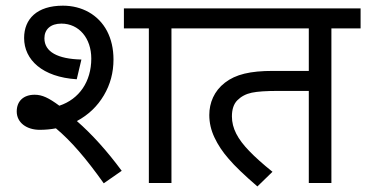

<svg xmlns="http://www.w3.org/2000/svg" viewBox="-20 -652 1305 684"><path d="M191.4 -275.4C153.8 -303.2 130.4 -314.5 103.5 -314.5C64 -314.5 39.6 -292 39.6 -254.9C39.6 -214.8 75.2 -189.5 121.6 -189.5C141.6 -189.5 161.1 -191.4 179.2 -194.8C233.4 -149.4 285.6 -88.9 349.6 1L413.6 -43.5C361.3 -114.3 308.1 -173.3 253.9 -220.7C294.9 -242.7 327.1 -273.4 350.1 -312.5C373 -351.1 384.3 -393.6 384.3 -439.9C384.3 -478.5 376.5 -512.2 361.3 -541.5C330.6 -599.6 272 -631.8 204.1 -631.8C111.8 -631.8 65.9 -584.5 65.9 -516.6C65.9 -439 130.9 -377.4 253.4 -369.6L270 -439.9C185.5 -441.9 138.2 -467.3 138.2 -515.6C138.2 -547.4 160.2 -567.9 198.7 -567.9C261.7 -567.9 305.2 -515.6 305.2 -443.4C305.2 -361.3 262.2 -298.8 191.4 -275.4ZM694.8 -622.1H421.4V-550.8H510.3V0H590.8V-550.8H694.8Z M1080.1 0H1160.6V-550.8H1264.6V-622.1H680.2V-550.8H1080.1V-399.4H952.6C871.1 -399.4 819.8 -387.2 781.2 -357.4C742.7 -327.6 725.6 -285.6 725.6 -242.2C725.6 -214.4 731.9 -188 744.1 -162.1C756.3 -136.2 772.9 -110.8 794.9 -85.9C816.4 -60.5 850.6 -27.8 897 12.2L950.7 -40C916 -67.9 888.2 -92.8 867.7 -114.3C826.7 -156.7 806.2 -194.8 806.2 -237.3C806.2 -262.2 812.5 -281.7 825.7 -294.9C838.9 -308.1 856 -317.4 877 -321.8C897.9 -326.2 929.2 -328.1 971.2 -328.1H1080.1Z"/></svg>

Font: Noto Reveo Sans
Style: Regular
Weight: 400
Designer: Monotype Design team
Foundry: Monotype Imaging Inc.
Version: Version 1.04